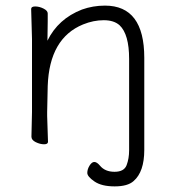

<svg xmlns="http://www.w3.org/2000/svg" viewBox="-20 -504 628 684"><path d="M94 -365 91 -472Q91 -481 105.5 -481Q120 -481 135 -473.5Q150 -466 150 -456V-428Q150 -411 149.5 -392Q149 -373 149 -359Q187 -437 272 -470Q311 -484 354 -484Q494 -484 494 -298V30Q494 108 456 141Q435 160 388.5 160Q342 160 316.5 142.5Q291 125 291 112Q291 99 299 86Q307 73 316 73Q325 73 336 86Q354 108 388 108Q422 108 431 84.5Q440 61 440 31V-294Q440 -382 406 -414Q386 -432 349.5 -432Q313 -432 276 -417Q156 -368 150 -198Q149 -149 148 -105V-91L151 1Q151 10 137 10Q123 10 107.5 2.5Q92 -5 92 -17L94 -105Z"/></svg>

Font: ToneOZ-Pinyin-WenKai-Light
Style: Light
Weight: 300
Designer: Fontworks Inc.
Foundry: ToneOZ
Version: Version 0.240331